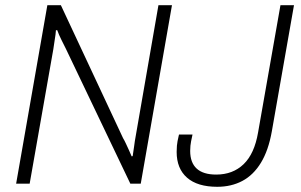

<svg xmlns="http://www.w3.org/2000/svg" viewBox="-20 -706 1157 738"><path d="M42 0 162 -686H214L453 -175Q458 -167 464 -154Q470 -141 476 -128Q482 -115 486 -105L490 -106Q493 -123 495.5 -143.5Q498 -164 502 -185L589 -686H641L521 0H481L233 -519Q227 -531 216.5 -552Q206 -573 200 -590H195Q194 -574 190.5 -554Q187 -534 185 -517L94 0ZM815 12Q739 12 699 -23Q659 -58 659 -122Q659 -132 660 -146Q661 -160 668 -189H720Q713 -158 712 -146Q711 -134 711 -126Q711 -81 736 -58Q761 -35 811 -35Q875 -35 916.5 -75Q958 -115 972 -197L1058 -686H1110L1025 -202Q1012 -128 983 -80.5Q954 -33 911.5 -10.5Q869 12 815 12Z"/></svg>

Font: Archivo SemiCondensed Thin
Style: Italic
Weight: 250
Width: 4
Italic angle: -10°
Designer: Hector Gatti
Foundry: Omnibus-Type
Version: Version 2.001